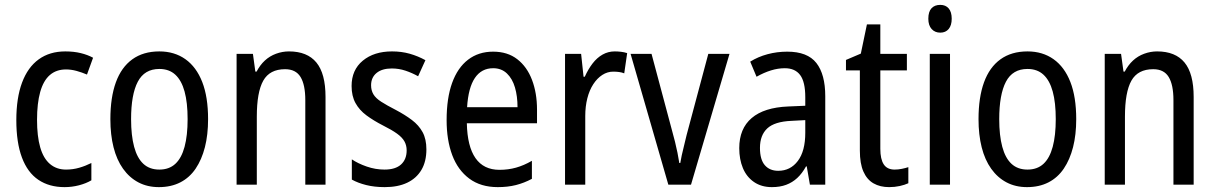

<svg xmlns="http://www.w3.org/2000/svg" viewBox="-20 -758 4988 788"><path d="M245 10Q182 10 137.5 -20Q93 -50 70 -111.5Q47 -173 47 -265Q47 -356 70.5 -419Q94 -482 139 -514.5Q184 -547 248 -547Q283 -547 311.5 -540Q340 -533 362 -521L337 -452Q316 -461 294 -467Q272 -473 251 -473Q211 -473 184.5 -450Q158 -427 145 -380.5Q132 -334 132 -266Q132 -199 145 -153.5Q158 -108 185 -85Q212 -62 251 -62Q279 -62 305 -69.5Q331 -77 355 -89V-18Q333 -5 304 2.5Q275 10 245 10Z M834 -269Q834 -205 821 -154Q808 -103 783 -66Q758 -29 720 -9.5Q682 10 632 10Q585 10 548 -9.5Q511 -29 485 -65.5Q459 -102 446 -153.5Q433 -205 433 -269Q433 -358 455.5 -420Q478 -482 523 -514.5Q568 -547 634 -547Q696 -547 741 -515Q786 -483 810 -421.5Q834 -360 834 -269ZM518 -269Q518 -202 530.5 -155.5Q543 -109 568.5 -85.5Q594 -62 634 -62Q674 -62 699.5 -85.5Q725 -109 737.5 -155.5Q750 -202 750 -269Q750 -337 737.5 -382.5Q725 -428 699.5 -451.5Q674 -475 634 -475Q573 -475 545.5 -422.5Q518 -370 518 -269Z M1166 -547Q1241 -547 1278.5 -501.5Q1316 -456 1316 -360V0H1233V-347Q1233 -410 1213.5 -442Q1194 -474 1150 -474Q1087 -474 1060.5 -427Q1034 -380 1034 -279V0H951V-537H1018L1028 -464H1033Q1047 -491 1067 -509.5Q1087 -528 1113 -537.5Q1139 -547 1166 -547Z M1730 -145Q1730 -95 1709.5 -60.5Q1689 -26 1651 -8Q1613 10 1559 10Q1517 10 1483 1.5Q1449 -7 1424 -21V-104Q1449 -87 1485 -74.5Q1521 -62 1558 -62Q1603 -62 1626 -83Q1649 -104 1649 -141Q1649 -161 1640 -177.5Q1631 -194 1609.5 -209.5Q1588 -225 1552 -243Q1513 -263 1484 -284.5Q1455 -306 1439 -335Q1423 -364 1423 -405Q1423 -471 1469 -509Q1515 -547 1589 -547Q1628 -547 1661.5 -537.5Q1695 -528 1726 -511L1696 -445Q1671 -459 1644 -468Q1617 -477 1588 -477Q1548 -477 1525.5 -458.5Q1503 -440 1503 -408Q1503 -387 1512.5 -371Q1522 -355 1544.5 -340.5Q1567 -326 1604 -307Q1642 -287 1670.5 -265.5Q1699 -244 1714.5 -215.5Q1730 -187 1730 -145Z M2004 -546Q2063 -546 2103 -515Q2143 -484 2163.5 -430Q2184 -376 2184 -308V-252H1896Q1898 -157 1931.5 -109Q1965 -61 2030 -61Q2066 -61 2098 -70Q2130 -79 2163 -98V-24Q2131 -7 2097.5 1.5Q2064 10 2023 10Q1953 10 1906 -25Q1859 -60 1836 -121.5Q1813 -183 1813 -265Q1813 -355 1835.5 -417.5Q1858 -480 1901 -513Q1944 -546 2004 -546ZM2004 -478Q1956 -478 1929 -438Q1902 -398 1897 -318H2104Q2104 -363 2093.5 -399Q2083 -435 2060.5 -456.5Q2038 -478 2004 -478Z M2503 -547Q2515 -547 2528.5 -545.5Q2542 -544 2554 -540L2542 -457Q2532 -461 2520.5 -462.5Q2509 -464 2497 -464Q2473 -464 2452 -450.5Q2431 -437 2415 -412.5Q2399 -388 2390.5 -354.5Q2382 -321 2382 -282V0H2299V-537H2365L2375 -443H2380Q2394 -474 2412 -497.5Q2430 -521 2453 -534Q2476 -547 2503 -547Z M2723 0 2568 -537H2654L2739 -219Q2745 -198 2750.5 -175.5Q2756 -153 2760.5 -131Q2765 -109 2768 -89H2772Q2774 -102 2778 -120.5Q2782 -139 2787.5 -160.5Q2793 -182 2798 -204L2887 -537H2974L2816 0Z M3211 -546Q3294 -546 3330.5 -499.5Q3367 -453 3367 -363V0H3304L3291 -75H3288Q3272 -46 3252 -27.5Q3232 -9 3206.5 0.5Q3181 10 3148 10Q3105 10 3074.5 -11Q3044 -32 3029 -68Q3014 -104 3014 -150Q3014 -230 3065 -273.5Q3116 -317 3215 -321L3285 -324V-359Q3285 -422 3264 -450Q3243 -478 3201 -478Q3173 -478 3144 -469Q3115 -460 3085 -443L3059 -505Q3091 -525 3130 -535.5Q3169 -546 3211 -546ZM3228 -262Q3159 -259 3129 -231Q3099 -203 3099 -151Q3099 -103 3119 -80Q3139 -57 3174 -57Q3224 -57 3254.5 -97.5Q3285 -138 3285 -213V-265Z M3652 -62Q3666 -62 3681 -65Q3696 -68 3708 -72V-6Q3693 1 3672.5 5.5Q3652 10 3629 10Q3592 10 3565 -5.5Q3538 -21 3523.5 -54Q3509 -87 3509 -140V-469H3452V-512L3513 -538L3538 -658H3593V-537H3702V-469H3593V-147Q3593 -105 3607 -83.5Q3621 -62 3652 -62Z M3879 -537V0H3796V-537ZM3839 -738Q3861 -738 3873.5 -723.5Q3886 -709 3886 -681Q3886 -654 3873.5 -639Q3861 -624 3839 -624Q3817 -624 3803.5 -639Q3790 -654 3790 -681Q3790 -710 3803 -724Q3816 -738 3839 -738Z M4397 -269Q4397 -205 4384 -154Q4371 -103 4346 -66Q4321 -29 4283 -9.5Q4245 10 4195 10Q4148 10 4111 -9.5Q4074 -29 4048 -65.5Q4022 -102 4009 -153.5Q3996 -205 3996 -269Q3996 -358 4018.5 -420Q4041 -482 4086 -514.5Q4131 -547 4197 -547Q4259 -547 4304 -515Q4349 -483 4373 -421.5Q4397 -360 4397 -269ZM4081 -269Q4081 -202 4093.5 -155.5Q4106 -109 4131.5 -85.5Q4157 -62 4197 -62Q4237 -62 4262.5 -85.5Q4288 -109 4300.5 -155.5Q4313 -202 4313 -269Q4313 -337 4300.5 -382.5Q4288 -428 4262.5 -451.5Q4237 -475 4197 -475Q4136 -475 4108.5 -422.5Q4081 -370 4081 -269Z M4729 -547Q4804 -547 4841.5 -501.5Q4879 -456 4879 -360V0H4796V-347Q4796 -410 4776.5 -442Q4757 -474 4713 -474Q4650 -474 4623.5 -427Q4597 -380 4597 -279V0H4514V-537H4581L4591 -464H4596Q4610 -491 4630 -509.5Q4650 -528 4676 -537.5Q4702 -547 4729 -547Z"/></svg>

Font: Noto Sans Arabic Condensed
Style: Regular
Weight: 400
Width: 3
Designer: Monotype Design Team, Nadine Chahine, Nizar Qandah and Khaled Hosny
Foundry: Monotype Imaging Inc.
Version: Version 2.012